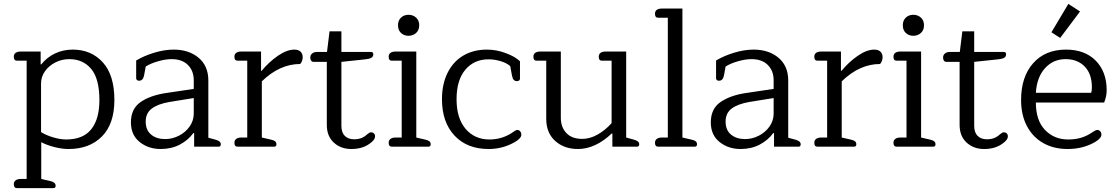

<svg xmlns="http://www.w3.org/2000/svg" viewBox="-20 -754 5747 987"><path d="M51 193Q51 180 60.5 173Q70 166 86 166H117V-442H67Q51 -442 51 -462Q51 -476 60.5 -482.5Q70 -489 86 -489H189V-423H192Q222 -460 263.5 -479.5Q305 -499 354 -499Q449 -499 508.5 -433.5Q568 -368 568 -240Q568 -117 504 -52.5Q440 12 332 12Q300 12 261.5 2.5Q223 -7 192 -23V166L240 177Q266 183 266 201Q266 213 255 213H67Q51 213 51 193ZM491 -239Q491 -349 449 -399.5Q407 -450 336 -450Q298 -450 264.5 -433Q231 -416 211 -387.5Q191 -359 191 -325V-75Q216 -59 253 -48Q290 -37 320 -37Q407 -37 449 -89.5Q491 -142 491 -239Z M653 -125Q653 -195 703 -229.5Q753 -264 835 -276L976 -297V-341Q976 -390 946 -420Q916 -450 862 -450Q831 -450 792.5 -439Q754 -428 729 -412L721 -368Q716 -339 695 -339Q688 -339 684 -342.5Q680 -346 680 -352V-443Q720 -467 772.5 -483Q825 -499 873 -499Q951 -499 1001 -457Q1051 -415 1051 -340V-46L1088 -36Q1102 -32 1108.5 -26.5Q1115 -21 1115 -12Q1115 0 1104 0H978V-70H974Q947 -33 904 -10.5Q861 12 806 12Q743 12 698 -24Q653 -60 653 -125ZM976 -170V-250L852 -230Q793 -220 761 -196.5Q729 -173 729 -129Q729 -85 757 -62Q785 -39 829 -39Q866 -39 900 -56.5Q934 -74 955 -104Q976 -134 976 -170Z M1185 -20Q1185 -33 1194.5 -40Q1204 -47 1220 -47H1251V-442H1201Q1185 -442 1185 -462Q1185 -476 1194.5 -482.5Q1204 -489 1220 -489H1322V-390H1325Q1363 -436 1409 -467.5Q1455 -499 1493 -499Q1514 -499 1525 -488.5Q1536 -478 1536 -460Q1536 -450 1532.5 -440.5Q1529 -431 1523 -425Q1418 -425 1326 -336V-47L1374 -36Q1388 -33 1394.5 -27.5Q1401 -22 1401 -12Q1401 0 1389 0H1201Q1185 0 1185 -20Z M1660 -112V-436H1592Q1584 -436 1579.5 -442Q1575 -448 1575 -458Q1575 -471 1584.5 -479Q1594 -487 1610 -487H1661L1674 -593H1735V-487H1887Q1899 -487 1899 -475Q1899 -463 1889 -457Q1879 -451 1858 -449L1735 -436V-107Q1735 -73 1752.5 -55.5Q1770 -38 1800 -38Q1821 -38 1837 -44Q1853 -50 1868 -64Q1880 -74 1887 -74Q1896 -74 1902 -68.5Q1908 -63 1908 -53Q1908 -34 1878 -14Q1841 12 1786 12Q1732 12 1696 -21Q1660 -54 1660 -112Z M2026 -624Q2026 -649 2041.5 -663.5Q2057 -678 2080 -678Q2103 -678 2119 -663.5Q2135 -649 2135 -624Q2135 -599 2119 -584.5Q2103 -570 2080 -570Q2057 -570 2041.5 -584.5Q2026 -599 2026 -624ZM1978 -20Q1978 -33 1987.5 -40Q1997 -47 2013 -47H2045V-442H1994Q1978 -442 1978 -462Q1978 -476 1987.5 -482.5Q1997 -489 2013 -489H2120V-47L2167 -36Q2181 -33 2187.5 -27.5Q2194 -22 2194 -12Q2194 0 2182 0H1994Q1978 0 1978 -20Z M2252 -244Q2252 -322 2281 -380Q2310 -438 2362 -468.5Q2414 -499 2483 -499Q2532 -499 2580 -481Q2628 -463 2653 -439V-350Q2653 -344 2649 -340.5Q2645 -337 2637 -337Q2627 -337 2621 -343.5Q2615 -350 2612 -365L2603 -414Q2585 -430 2554 -439.5Q2523 -449 2491 -449Q2417 -449 2372 -395.5Q2327 -342 2327 -244Q2327 -146 2373.5 -91.5Q2420 -37 2496 -37Q2564 -37 2619 -76Q2621 -77 2627 -81.5Q2633 -86 2639 -86Q2648 -86 2654 -79Q2660 -72 2660 -62Q2660 -43 2627 -24Q2565 12 2492 12Q2381 12 2316.5 -57Q2252 -126 2252 -244Z M2788 -143V-442H2738Q2722 -442 2722 -462Q2722 -476 2731.5 -482.5Q2741 -489 2757 -489H2863V-149Q2863 -100 2891.5 -70Q2920 -40 2973 -40Q3012 -40 3051.5 -62Q3091 -84 3124 -121V-442H3074Q3058 -442 3058 -462Q3058 -476 3067.5 -482.5Q3077 -489 3093 -489H3199V-47L3239 -36Q3253 -32 3259.5 -26.5Q3266 -21 3266 -12Q3266 0 3254 0H3128V-68H3125Q3040 12 2951 12Q2880 12 2834 -29.5Q2788 -71 2788 -143Z M3347 -20Q3347 -33 3356.5 -40Q3366 -47 3382 -47H3413V-663H3363Q3347 -663 3347 -683Q3347 -697 3356.5 -703.5Q3366 -710 3382 -710H3488V-47L3536 -36Q3550 -33 3556.5 -27.5Q3563 -22 3563 -12Q3563 0 3551 0H3363Q3347 0 3347 -20Z M3634 -125Q3634 -195 3684 -229.5Q3734 -264 3816 -276L3957 -297V-341Q3957 -390 3927 -420Q3897 -450 3843 -450Q3812 -450 3773.5 -439Q3735 -428 3710 -412L3702 -368Q3697 -339 3676 -339Q3669 -339 3665 -342.5Q3661 -346 3661 -352V-443Q3701 -467 3753.5 -483Q3806 -499 3854 -499Q3932 -499 3982 -457Q4032 -415 4032 -340V-46L4069 -36Q4083 -32 4089.5 -26.5Q4096 -21 4096 -12Q4096 0 4085 0H3959V-70H3955Q3928 -33 3885 -10.5Q3842 12 3787 12Q3724 12 3679 -24Q3634 -60 3634 -125ZM3957 -170V-250L3833 -230Q3774 -220 3742 -196.5Q3710 -173 3710 -129Q3710 -85 3738 -62Q3766 -39 3810 -39Q3847 -39 3881 -56.5Q3915 -74 3936 -104Q3957 -134 3957 -170Z M4166 -20Q4166 -33 4175.5 -40Q4185 -47 4201 -47H4232V-442H4182Q4166 -442 4166 -462Q4166 -476 4175.5 -482.5Q4185 -489 4201 -489H4303V-390H4306Q4344 -436 4390 -467.5Q4436 -499 4474 -499Q4495 -499 4506 -488.5Q4517 -478 4517 -460Q4517 -450 4513.5 -440.5Q4510 -431 4504 -425Q4399 -425 4307 -336V-47L4355 -36Q4369 -33 4375.5 -27.5Q4382 -22 4382 -12Q4382 0 4370 0H4182Q4166 0 4166 -20Z M4621 -624Q4621 -649 4636.5 -663.5Q4652 -678 4675 -678Q4698 -678 4714 -663.5Q4730 -649 4730 -624Q4730 -599 4714 -584.5Q4698 -570 4675 -570Q4652 -570 4636.5 -584.5Q4621 -599 4621 -624ZM4573 -20Q4573 -33 4582.5 -40Q4592 -47 4608 -47H4640V-442H4589Q4573 -442 4573 -462Q4573 -476 4582.5 -482.5Q4592 -489 4608 -489H4715V-47L4762 -36Q4776 -33 4782.5 -27.5Q4789 -22 4789 -12Q4789 0 4777 0H4589Q4573 0 4573 -20Z M4913 -112V-436H4845Q4837 -436 4832.5 -442Q4828 -448 4828 -458Q4828 -471 4837.5 -479Q4847 -487 4863 -487H4914L4927 -593H4988V-487H5140Q5152 -487 5152 -475Q5152 -463 5142 -457Q5132 -451 5111 -449L4988 -436V-107Q4988 -73 5005.5 -55.5Q5023 -38 5053 -38Q5074 -38 5090 -44Q5106 -50 5121 -64Q5133 -74 5140 -74Q5149 -74 5155 -68.5Q5161 -63 5161 -53Q5161 -34 5131 -14Q5094 12 5039 12Q4985 12 4949 -21Q4913 -54 4913 -112Z M5385 -588 5472 -734 5532 -695 5430 -559ZM5229 -240Q5229 -359 5291 -429Q5353 -499 5460 -499Q5557 -499 5613 -442Q5669 -385 5669 -290Q5669 -259 5656 -227H5305Q5305 -135 5352 -86Q5399 -37 5471 -37Q5509 -37 5539.5 -46.5Q5570 -56 5600 -77Q5602 -78 5608.5 -82Q5615 -86 5621 -86Q5630 -86 5636 -79Q5642 -72 5642 -62Q5642 -44 5611 -25Q5549 12 5468 12Q5397 12 5343 -18.5Q5289 -49 5259 -106Q5229 -163 5229 -240ZM5589 -277Q5593 -286 5593 -305Q5593 -374 5556 -412Q5519 -450 5458 -450Q5394 -450 5352 -403.5Q5310 -357 5305 -277Z"/></svg>

Font: Maitree
Style: Regular
Weight: 400
Designer: CadsonDemak Team
Foundry: CadsonDemak
Version: Version 1.001